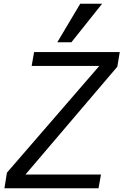

<svg xmlns="http://www.w3.org/2000/svg" viewBox="-20 -1002 658 1022"><path d="M17 -83 508.5 -651H148.5L161.5 -725H617.5L604.5 -647L115.5 -73H517.5L504.5 0H3.5ZM285 -777 407 -982H523.5L360 -777Z"/></svg>

Font: JuliaMono
Style: Italic
Weight: 400
Italic angle: -9°
Monospace: yes
Designer: cormullion
Foundry: corm
Version: Version 0.057; ttfautohint (v1.8.4)